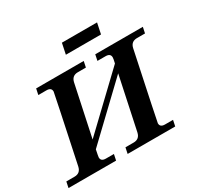

<svg xmlns="http://www.w3.org/2000/svg" viewBox="-210 -1147 1413 1372"><g transform="rotate(-30 497.0 -461.5)"><path d="M729.5 -834.5H439.5L458 -923.3H748ZM859.9 0H467.3L477.5 -48.8H544.9Q593.8 -48.8 604.5 -97.7L696.8 -532.7L287.1 -142.1Q275.9 -88.4 275.9 -81.5Q275.9 -48.8 315.9 -48.8H382.3L372.1 0H-20.5L-10.3 -48.8H57.1Q106 -48.8 116.7 -97.7Q232.4 -644 232.4 -650.9Q232.4 -683.6 192.4 -683.6H125L135.3 -732.4H527.8L517.6 -683.6H451.2Q402.3 -683.6 391.6 -634.8L302.2 -214.4L711.9 -605L718.3 -634.8Q720.2 -643.6 720.2 -650.9Q720.2 -683.6 680.2 -683.6H612.8L623 -732.4H1015.6L1005.4 -683.6H939Q890.1 -683.6 879.4 -634.8Q763.7 -88.4 763.7 -81.5Q763.7 -48.8 803.7 -48.8H870.1Z"/></g></svg>

Font: Munson
Style: Bold Italic
Weight: 700
Italic angle: -12°
Designer: Paul James MIller
Foundry: High-Logic / Made with FontCreator
Version: Version 2.10;May 5, 2019;FontCreator 11.5.0.2430 64-bit